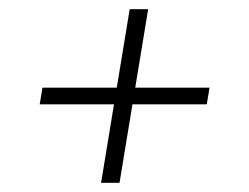

<svg xmlns="http://www.w3.org/2000/svg" viewBox="-20 -548 540 416"><path d="M199 -152 227 -322H66L72 -358H233L261 -528H301L273 -358H434L428 -322H267L239 -152Z"/></svg>

Font: Iosevka Curly Extralight
Style: Italic
Weight: 200
Italic angle: -9°
Monospace: yes
Designer: Belleve Invis
Foundry: Belleve Invis
Version: Version 22.1.2; ttfautohint (v1.8.4)